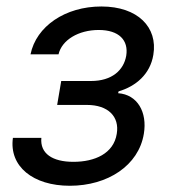

<svg xmlns="http://www.w3.org/2000/svg" viewBox="-20 -573 534 604"><path d="M110.1 -139.2H20.6C8.2 -49.7 83.8 11.4 199.6 11.4C319.2 11.4 416.2 -52.6 432.5 -152C443.9 -220.2 412.3 -275.6 351.6 -279.8L353 -285.5C407 -301.5 452.4 -339.1 462.4 -400.6C476.9 -486.9 413.7 -552.6 299 -552.6C185 -552.6 93.8 -490.1 76 -402H164.1C174.4 -447.1 226.9 -478.7 290.5 -478.7C354.4 -478.7 384.9 -446.4 377.1 -397.7C369.3 -352.3 332.4 -318.2 266.3 -318.2H172.6L159.8 -242.9H253.6C320 -242.9 356.5 -206.3 347.3 -152C337.4 -89.8 278.1 -63.9 210.9 -63.9C145.2 -63.9 105.5 -89.8 110.1 -139.2Z"/></svg>

Font: Margiela Sans
Style: Italic
Weight: 400
Italic angle: -9.39999°
Designer: Stefan Endress, Andreas Faust
Version: Version 1.100;FEAKit 1.0